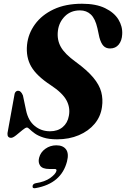

<svg xmlns="http://www.w3.org/2000/svg" viewBox="-20 -733 673 1026"><path d="M285 11.5Q241 11.5 212 2Q183 -7.5 165.8 -20Q148.5 -32.5 139 -42Q129.5 -51.5 124 -51.5Q116 -51.5 99.8 -37.8Q83.5 -24 66.2 -10.2Q49 3.5 39.5 3.5Q18 3.5 20 -21.5L56 -220Q58.5 -248 77.5 -248Q92 -248 102.5 -223L119.5 -142.5Q131 -88 165.8 -59.8Q200.5 -31.5 247 -31.5Q288.5 -31.5 315 -53.8Q341.5 -76 348 -114Q356.5 -157.5 335.2 -197Q314 -236.5 251 -278Q176 -327 147 -377Q118 -427 124.5 -493.5Q130.5 -553 166.8 -603Q203 -653 266.5 -683Q330 -713 418.5 -713Q493 -713 541.5 -689.5Q590 -666 612.8 -628.8Q635.5 -591.5 633 -550Q631.5 -516 614.5 -495Q597.5 -474 568 -474Q546 -474 532.8 -488Q519.5 -502 511 -533.5L500.5 -582.5Q489 -633 465.8 -655.2Q442.5 -677.5 407.5 -677.5Q358 -677.5 326.5 -645.8Q295 -614 289.5 -569Q283.5 -521 304.8 -482.8Q326 -444.5 385 -402Q446 -357.5 478.5 -318.5Q511 -279.5 521 -241.5Q531 -203.5 525 -161.5Q518 -110 485.5 -71.2Q453 -32.5 401.2 -10.5Q349.5 11.5 285 11.5ZM243.5 170Q207 170 194.8 152.5Q182.5 135 189 110Q196.5 80.5 222.5 62Q248.5 43.5 281 43.5Q317 43.5 333 65.5Q349 87.5 338 130Q307.5 247.5 171.5 272Q153 276 154 262.5Q154.5 249.5 171 246Q220 238.5 248.5 218Q277 197.5 281.5 180.5Q284 170 272.5 170Z"/></svg>

Font: Fraunces 72pt S000
Style: Bold Italic
Weight: 700
Italic angle: -16°
Version: Version 1.000; ttfautohint (v1.8.3)